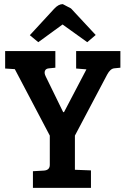

<svg xmlns="http://www.w3.org/2000/svg" viewBox="-20 -913 610 933"><path d="M222 -112V-254L52 -577L5 -580V-665H249V-584L219 -581Q203 -580 198.5 -569Q194 -558 202 -542L287 -368H291L400 -576L350 -580V-665H565V-584L535 -581Q516 -579 501 -551L344 -254V-88L422 -85V0H140V-81L193 -84Q222 -86 222 -112ZM166 -708 125 -742 243 -870Q264 -893 285 -893L325 -872L445 -743L404 -708L284 -794Z"/></svg>

Font: Bree Serif
Style: Regular
Weight: 400
Designer: Veronika Burian, Jos Scaglione
Foundry: TypeTogether
Version: Version 1.002